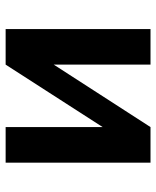

<svg xmlns="http://www.w3.org/2000/svg" viewBox="42 -582 541 664"><g transform="rotate(90 312.0 -250.5)"><path d="M81 0V-501H204V-154H196L420 -501H543V0H420V-348H428L204 0Z"/></g></svg>

Font: Nunito Sans 7pt SemiCondensed
Style: Bold
Weight: 700
Width: 4
Designer: Vernon Adams
Foundry: Vernon Adams
Version: Version 3.101;gftools[0.9.27]